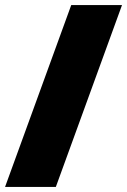

<svg xmlns="http://www.w3.org/2000/svg" viewBox="-27 -740 503 760"><path d="M255 -720H456L194 0H-7Z"/></svg>

Font: Aspekta 1000
Style: Regular
Weight: 1000
Designer: Ivo Dolenc
Version: Version 2.000